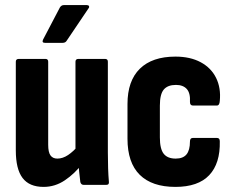

<svg xmlns="http://www.w3.org/2000/svg" viewBox="-20 -725 918 753"><path d="M151 8Q95 8 68.5 -27Q42 -62 42 -135V-483Q42 -494 54 -494H158Q169 -494 169 -483V-157Q169 -128 178 -115.5Q187 -103 205 -103Q226 -103 247 -117Q268 -131 289 -156L303 -83Q273 -44 234.5 -18Q196 8 151 8ZM308 0Q298 0 295 -11Q293 -28 290.5 -51.5Q288 -75 288 -94L276 -130V-483Q276 -494 288 -494H392Q403 -494 403 -483V-127Q403 -94 404 -65Q405 -36 407 -13Q409 0 397 0ZM156 -557Q143 -557 149 -570L215 -696Q221 -705 230 -705H321Q327 -705 329 -701Q331 -697 327 -692L242 -566Q237 -557 226 -557Z M668 8Q576 8 528 -39.5Q480 -87 480 -181V-317Q480 -408 528.5 -455.5Q577 -503 668 -503Q726 -503 767 -481Q808 -459 827.5 -419.5Q847 -380 842 -329Q841 -311 830 -311H737Q725 -311 725 -325Q727 -360 712.5 -376Q698 -392 670 -392Q638 -392 622.5 -374Q607 -356 607 -311V-186Q607 -141 622 -122Q637 -103 669 -103Q698 -103 711.5 -119.5Q725 -136 725 -170Q725 -184 736 -184H831Q842 -184 842 -171Q844 -84 800.5 -38Q757 8 668 8Z"/></svg>

Font: Sofia Sans Condensed ExtraBold
Style: Regular
Weight: 800
Designer: Botio Nikoltchev, Ani Petrova
Foundry: lettersoup
Version: Version 4.101